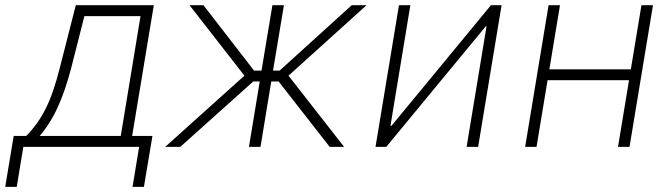

<svg xmlns="http://www.w3.org/2000/svg" viewBox="-65 -566 2582 740"><path d="M-44.9 154.3 -12.2 -42H36.1Q58.1 -64.5 76.7 -90.1Q95.2 -115.7 111.1 -147.5Q127 -179.2 140.4 -218.5Q153.8 -257.8 166 -306.2L227.1 -545.9H527.8L444.3 -42H522.5L489.7 154.3H445.8L471.2 0H24.9L-0.5 154.3ZM87.9 -42H400.4L476.6 -503.9H260.3L210 -306.2Q187.5 -219.2 158.7 -155.3Q129.9 -91.3 87.9 -42Z M571.8 0 877 -274.4 665.5 -545.9H719.2L914.1 -293.9H942.9L984.9 -545.9H1029.3L987.3 -293.9H1012.7L1290.5 -545.9H1347.7L1046.9 -274.4L1261.2 0H1205.6L1008.8 -252H980.5L939 0H894.5L936 -252H911.1L629.9 0Z M1777.8 0H1733.4L1810.1 -463.9H1806.6L1423.8 0H1382.3L1472.7 -545.9H1516.6L1439.9 -81.1H1443.8L1827.1 -545.9H1868.2Z M2380.4 -298.8 2373.5 -256.8H2033.2L2040.5 -298.8ZM2093.3 -545.9 2002.9 0H1959L2049.3 -545.9ZM2451.7 -545.9 2361.3 0H2316.9L2407.2 -545.9Z"/></svg>

Font: Inter ExtraLight
Style: Italic
Weight: 250
Italic angle: -9.3988°
Designer: Rasmus Andersson
Foundry: rsms
Version: Version 4.001;git-66647c0bb